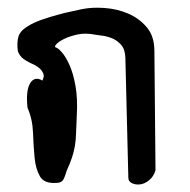

<svg xmlns="http://www.w3.org/2000/svg" viewBox="-20 -484 499 504"><path d="M91.3 -272.5Q91.3 -273.4 93.3 -277.6Q95.2 -281.7 94.7 -286.6Q94.2 -291.5 89.6 -298.3Q85 -305.2 71.8 -313Q44.4 -325.2 36.9 -333.5Q29.3 -341.8 26.9 -349.6Q23.9 -371.1 28.1 -386.7Q32.2 -402.3 51.3 -414.1Q66.9 -424.3 88.6 -431.9Q110.4 -439.5 131.8 -445.3Q153.3 -451.2 170.4 -454.6Q187.5 -458 195.3 -460Q220.7 -465.3 253.7 -463.1Q286.6 -460.9 315.7 -448.7Q344.7 -436.5 365 -412.8Q385.3 -389.2 385.3 -349.6L388.2 -37.1Q383.3 -20.5 371.6 -11Q359.9 -1.5 347.9 0Q335.9 1.5 326.4 -3.2Q316.9 -7.8 316.9 -17.1L309.1 -332Q308.6 -354.5 297.6 -366.7Q286.6 -378.9 272.9 -384Q259.3 -389.2 246.6 -390.6Q233.9 -392.1 229 -393.1Q204.6 -397.9 184.1 -393.6Q163.6 -389.2 148.9 -382.1Q134.3 -375 127.9 -367.9Q121.6 -360.8 126.5 -359.4Q131.8 -358.4 141.8 -347.4Q151.9 -336.4 162.1 -314Q172.4 -291.5 178.2 -258.1Q184.1 -224.6 181.6 -181.2Q180.2 -153.8 179.7 -135.5Q179.2 -117.2 176.8 -102.1Q174.3 -86.9 169.4 -71.8Q164.6 -56.6 154.8 -35.2Q148.9 -14.6 144 -9.5Q139.2 -4.4 128.9 -3.9Q96.2 -1.5 85 -20.8Q73.7 -40 70.8 -70.1Q67.9 -100.1 66.7 -135.5Q65.4 -170.9 52.2 -201.2Q47.4 -246.1 59.1 -265.4Q70.8 -284.7 91.3 -272.5Z"/></svg>

Font: AKL 022
Style: Regular
Weight: 400
Designer: AKL
Foundry: AKL
Version: Version 2.053;August 19, 2024;FontCreator 13.0.0.2675 64-bit